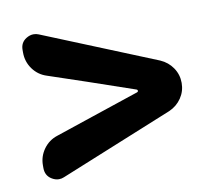

<svg xmlns="http://www.w3.org/2000/svg" viewBox="-56 -649 611 544"><g transform="rotate(-10 250.0 -377.5)"><path d="M86.9 -171.9Q80.1 -168.9 72.3 -168.9Q61.5 -168.9 50.8 -175.8Q34.2 -186.5 34.2 -208V-215.8Q34.2 -241.2 49.3 -262.2Q64.5 -283.2 88.9 -291L199.2 -328.1L333 -373Q335.9 -374 335.9 -377Q335.9 -379.9 333 -380.9L199.2 -426.8L88.9 -463.9Q64.5 -471.7 49.3 -492.7Q34.2 -513.7 34.2 -540V-547.9Q34.2 -568.4 50.8 -579.1Q61.5 -585.9 72.3 -585.9Q80.1 -585.9 86.9 -583L413.1 -450.2Q435.5 -440.4 448.7 -420.9Q461.9 -401.4 461.9 -377.4Q461.9 -353.5 448.7 -334Q435.5 -314.5 413.1 -304.7Z"/></g></svg>

Font: Gen Jyuu Gothic Monospace Bold
Style: Bold
Weight: 700
Designer: [Source Han Sans]
Ryoko NISHIZUKA  (kana & ideographs); Paul D. Hunt (Latin, Greek & Cyrillic); Wenlong ZHANG  (bopomofo
Version: Version 1.002.20150607